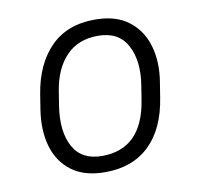

<svg xmlns="http://www.w3.org/2000/svg" viewBox="-63 -563 668 640"><g transform="rotate(-10 271.0 -243.5)"><path d="M475 -254 467 -204Q451 -100 394 -45Q337 10 244 10Q174 10 131 -22Q88 -54 72 -109Q56 -164 67 -234L75 -284Q91 -383 147 -440Q203 -497 297 -497Q368 -497 411 -464Q454 -431 470 -376Q486 -321 475 -254ZM412 -254Q425 -335 396.5 -388.5Q368 -442 298 -442Q231 -442 190.5 -400Q150 -358 138 -284L130 -234Q117 -149 145.5 -97Q174 -45 243 -45Q378 -45 404 -204Z"/></g></svg>

Font: Inria Sans Light
Style: Italic
Weight: 300
Italic angle: -10°
Designer: Black Foundry Team
Foundry: Black Foundry
Version: Version 1.2; ttfautohint (v1.8.3)